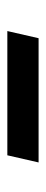

<svg xmlns="http://www.w3.org/2000/svg" viewBox="174 -516 123 510"><g transform="rotate(90 235.0 -261.5)"><path d="M412 -303 393 -220H63L82 -303Z"/></g></svg>

Font: Prodigy Sans
Style: Italic
Weight: 400
Italic angle: -13°
Designer: Wei Huang
Foundry: Wei Huang
Version: Version 1.003; ttfautohint (v1.8.3)